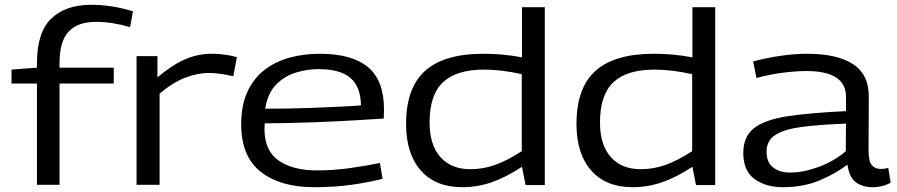

<svg xmlns="http://www.w3.org/2000/svg" viewBox="-20 -770 3739 800"><path d="M134 0V-422H28V-480L134 -488V-507Q134 -635 193.5 -692.5Q253 -750 360 -750Q403 -750 445 -743.5Q487 -737 534 -723L522 -657Q484 -668 449 -673.5Q414 -679 380 -679Q305 -679 266.5 -639Q228 -599 228 -505V-488H454V-422H228V0Z M636 -536V-448Q700 -501 752.5 -523.5Q805 -546 863 -546Q892 -546 919 -542Q946 -538 967 -532L952 -452Q928 -458 901.5 -462Q875 -466 851 -466Q804 -466 752.5 -446.5Q701 -427 645 -380V0H549V-536Z M1289 10Q1148 10 1066.5 -54Q985 -118 985 -252Q985 -332 1011 -388Q1037 -444 1082.5 -479Q1128 -514 1187 -530Q1246 -546 1312 -546Q1446 -546 1513 -490.5Q1580 -435 1580 -314Q1580 -308 1579.5 -297Q1579 -286 1579 -276Q1545 -274 1473 -269.5Q1401 -265 1301.5 -261Q1202 -257 1083 -256Q1082 -246 1082 -233Q1082 -142 1141 -101Q1200 -60 1301 -60Q1371 -60 1441 -70Q1511 -80 1563 -91L1574 -25Q1521 -11 1448 -0.5Q1375 10 1289 10ZM1085 -317Q1181 -317 1264 -320Q1347 -323 1405.5 -326Q1464 -329 1484 -331Q1483 -408 1440.5 -445Q1398 -482 1307 -482Q1260 -482 1212.5 -467.5Q1165 -453 1130 -417Q1095 -381 1085 -317Z M2170 1 2155 -75Q2086 -30 2027 -10Q1968 10 1906 10Q1795 10 1733.5 -59.5Q1672 -129 1672 -254Q1672 -404 1751.5 -475Q1831 -546 1994 -546Q2032 -546 2073 -542.5Q2114 -539 2155 -531V-740H2250V1ZM2154 -140V-461Q2109 -471 2070 -475.5Q2031 -480 1997 -480Q1882 -480 1826 -427.5Q1770 -375 1770 -260Q1770 -166 1815 -115.5Q1860 -65 1940 -65Q1992 -65 2042 -82.5Q2092 -100 2154 -140Z M2880 1 2865 -75Q2796 -30 2737 -10Q2678 10 2616 10Q2505 10 2443.5 -59.5Q2382 -129 2382 -254Q2382 -404 2461.5 -475Q2541 -546 2704 -546Q2742 -546 2783 -542.5Q2824 -539 2865 -531V-740H2960V1ZM2864 -140V-461Q2819 -471 2780 -475.5Q2741 -480 2707 -480Q2592 -480 2536 -427.5Q2480 -375 2480 -260Q2480 -166 2525 -115.5Q2570 -65 2650 -65Q2702 -65 2752 -82.5Q2802 -100 2864 -140Z M3077 -132Q3077 -202 3123 -237Q3169 -272 3264 -286Q3359 -300 3505 -307V-365Q3506 -474 3340 -474Q3296 -474 3241.5 -467Q3187 -460 3132 -445L3118 -514Q3174 -529 3232.5 -537.5Q3291 -546 3344 -546Q3468 -546 3534.5 -502.5Q3601 -459 3600 -366L3599 -143Q3599 -98 3612.5 -82Q3626 -66 3650 -66Q3657 -66 3665 -67Q3673 -68 3681 -71L3691 -9Q3658 10 3617 10Q3573 10 3545.5 -11Q3518 -32 3511 -84Q3461 -46 3394 -18Q3327 10 3241 10Q3171 10 3124 -24Q3077 -58 3077 -132ZM3174 -138Q3174 -94 3201 -72.5Q3228 -51 3274 -51Q3327 -51 3391 -74.5Q3455 -98 3504 -140L3505 -255Q3401 -251 3327 -242Q3253 -233 3213.5 -209.5Q3174 -186 3174 -138Z"/></svg>

Font: Georama Extended
Style: Regular
Weight: 400
Width: 7
Designer: Jean-Baptiste Levee
Foundry: Production Type
Version: Version 1.000